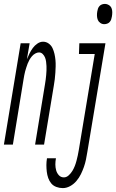

<svg xmlns="http://www.w3.org/2000/svg" viewBox="-60 -742 596 985"><path d="M-40 0 46 -520H92L78 -438Q84 -453 91.5 -468Q99 -483 108.5 -496Q118 -509 132 -518.5Q146 -528 161 -528Q177 -528 190 -518.5Q203 -509 209.5 -495Q216 -481 219.5 -465.5Q223 -450 224.5 -434Q226 -418 225.5 -401.5Q225 -385 224 -368.5Q223 -352 221 -335.5Q219 -319 216 -302L166 0H120L171 -311Q173 -323 174.5 -334.5Q176 -346 177 -357.5Q178 -369 178.5 -380.5Q179 -392 178.5 -403Q178 -414 176.5 -425.5Q175 -437 171 -447Q167 -457 159 -465Q151 -473 140 -473Q131 -473 121 -467.5Q111 -462 103.5 -453Q96 -444 91 -435Q86 -426 82 -416Q78 -406 75 -396Q72 -386 69 -376Q66 -366 64.5 -356Q63 -346 61 -336L6 0ZM475 -618Q464 -618 455 -624Q446 -630 442 -639.5Q438 -649 437.5 -660.5Q437 -672 439 -683Q440 -690 442.5 -697.5Q445 -705 450.5 -711Q456 -717 463.5 -719.5Q471 -722 479 -722Q489 -722 498.5 -716Q508 -710 512 -700.5Q516 -691 516 -679.5Q516 -668 514 -657Q513 -650 510.5 -642.5Q508 -635 502.5 -629Q497 -623 489.5 -620.5Q482 -618 475 -618ZM262 223Q245 223 229 217Q213 211 203 199Q193 187 187.5 171.5Q182 156 180 139Q178 122 178 105Q178 88 181 70H227Q224 86 224 101.5Q224 117 228 131.5Q232 146 242 157Q252 168 268 168Q281 168 292.5 157.5Q304 147 311.5 134.5Q319 122 324 109Q329 96 332.5 82.5Q336 69 339 55.5Q342 42 344 29L426 -465H345L347 -520H481L388 38Q385 57 381 76.5Q377 96 370.5 114.5Q364 133 355 151.5Q346 170 332 186.5Q318 203 299.5 213Q281 223 262 223Z"/></svg>

Font: Iosevka Term Curly Light
Style: Italic
Weight: 300
Italic angle: -9°
Designer: Belleve Invis
Foundry: Belleve Invis
Version: Version 32.3.0